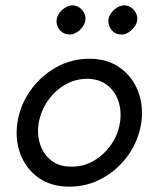

<svg xmlns="http://www.w3.org/2000/svg" viewBox="-20 -690 570 719"><path d="M386 -616Q388 -636 407.5 -653.5Q427 -671 448 -670Q469 -668 482.5 -651.5Q496 -635 494 -614Q491 -594 471.5 -576.5Q452 -559 432 -561Q410 -562 397 -578.5Q384 -595 386 -616ZM192 -616Q194 -636 213.5 -653.5Q233 -671 254 -670Q275 -668 288.5 -651.5Q302 -635 300 -614Q297 -594 277.5 -576.5Q258 -559 238 -561Q216 -562 203 -578.5Q190 -595 192 -616ZM45 -230Q55 -296 93.5 -350.5Q132 -405 189.5 -437.5Q247 -470 315 -470Q382 -470 429 -436.5Q476 -403 497 -348.5Q518 -294 509 -230Q499 -164 460.5 -109.5Q422 -55 364.5 -23Q307 9 239 9Q172 9 125 -24Q78 -57 57 -111.5Q36 -166 45 -230ZM125 -230Q118 -188 130 -150.5Q142 -113 171.5 -89.5Q201 -66 246 -66Q292 -65 330.5 -87.5Q369 -110 395.5 -147.5Q422 -185 429 -230Q436 -272 424 -309.5Q412 -347 382.5 -370.5Q353 -394 308 -395Q262 -395 223.5 -372.5Q185 -350 159 -312.5Q133 -275 125 -230Z"/></svg>

Font: Jost*
Style: Italic
Weight: 400
Italic angle: -10°
Version: Version 3.7